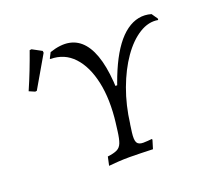

<svg xmlns="http://www.w3.org/2000/svg" viewBox="-118 -812 1021 958"><g transform="rotate(-20 392.5 -333.5)"><path d="M475 -153 473 -336Q495 -403 520 -456Q545 -509 573 -547Q601 -585 632 -607.5Q663 -630 696 -636.5Q729 -643 763 -633L785 -601L784 -594Q735 -603 685 -572Q635 -541 592 -479.5Q549 -418 518 -334Q487 -250 475 -153ZM305 6 315 -40Q348 -44 365.5 -52.5Q383 -61 391 -81.5Q399 -102 404 -142L431 -358H503L469 -112Q464 -73 472 -58.5Q480 -44 505 -44Q514 -44 528.5 -45Q543 -46 551 -47L553 -43L539 3Q513 2 476 1Q439 0 416 0Q383 0 353.5 2Q324 4 305 6ZM409 -181Q424 -304 404 -397Q384 -490 335 -542.5Q286 -595 212 -595L210 -598L225 -627Q284 -647 328.5 -638.5Q373 -630 404 -593.5Q435 -557 452 -493Q469 -429 472 -337ZM191 -636 94 -469 85 -468 55 -481Q76 -529 94.5 -576.5Q113 -624 130 -672L140 -673L190 -646Z"/></g></svg>

Font: Alegreya
Style: Italic
Weight: 400
Italic angle: -7°
Designer: Juan Pablo del Peral
Foundry: Huerta Tipografica
Version: Version 2.009